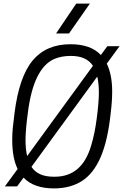

<svg xmlns="http://www.w3.org/2000/svg" viewBox="-20 -1037 685 1068"><path d="M480 -851ZM364 -851H292L404 -1017H480ZM280 11Q168 11 111 -49L75 0H7L78 -97Q48 -158 48 -259Q48 -295 51 -324L61 -410Q87 -612 162.5 -701.5Q238 -791 372 -791Q485 -791 541 -731L577 -780H645L574 -683Q604 -621 604 -528Q604 -475 596 -410Q580 -256 540 -163.5Q500 -71 435.5 -30Q371 11 280 11ZM131 -169 497 -671Q461 -726 374 -726Q322 -726 282 -709Q166 -658 135 -410Q122 -315 122 -258Q122 -207 131 -169ZM285 -54Q436 -54 487 -227Q507 -292 518.5 -381Q530 -470 530 -522Q530 -573 521 -611L155 -109Q191 -54 278 -54Z"/></svg>

Font: Tanohe Sans
Style: Italic
Weight: 400
Designer: Village Type and Design LLC & Cristiano Sobral
Foundry: Cooper Hewitt Smithsonian Design Museum
Version: Version 1.00;September 29, 2021;FontCreator 13.0.0.2655 64-b